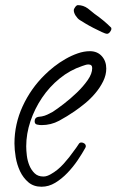

<svg xmlns="http://www.w3.org/2000/svg" viewBox="-20 -669 445 733"><path d="M385.7 -407.2Q385.7 -382.8 374 -358.9Q362.3 -335 344.2 -313.5Q326.2 -292 304.7 -274.4Q283.2 -256.8 264.6 -244.1Q236.3 -224.6 205.6 -208Q174.8 -191.4 138.7 -191.4Q130.9 -191.4 121.6 -193.4Q112.3 -195.3 112.3 -206.1Q112.3 -219.7 125 -222.7Q127.9 -223.6 131.8 -223.6Q135.7 -223.6 139.6 -224.6Q150.4 -226.6 160.6 -231.4Q170.9 -236.3 181.6 -242.2Q198.2 -252.9 223.6 -272.5Q249 -292 273.4 -315.4Q297.9 -338.9 314.9 -363.3Q332 -387.7 332 -409.2Q332 -422.9 317.4 -422.9Q311.5 -422.9 305.7 -420.9Q299.8 -418.9 293.9 -417Q247.1 -401.4 208 -369.6Q168.9 -337.9 140.6 -295.9Q112.3 -253.9 96.2 -206.1Q80.1 -158.2 80.1 -110.4Q80.1 -94.7 82.5 -74.7Q85 -54.7 92.3 -37.1Q99.6 -19.5 112.3 -7.3Q125 4.9 145.5 4.9Q153.3 4.9 160.2 2.4Q167 0 173.8 -3.9Q200.2 -18.6 222.7 -43.5Q245.1 -68.4 262.7 -93.8Q267.6 -99.6 272 -106.4Q276.4 -113.3 281.2 -120.1Q284.2 -125 291 -125Q296.9 -125 302.2 -121.1Q307.6 -117.2 307.6 -110.4Q307.6 -108.4 305.7 -104.5Q293.9 -83 276.4 -57.1Q258.8 -31.2 237.3 -8.8Q215.8 13.7 190.9 28.8Q166 43.9 138.7 43.9Q108.4 43.9 88.4 26.9Q68.4 9.8 56.6 -15.1Q44.9 -40 40 -68.8Q35.2 -97.7 35.2 -121.1Q35.2 -195.3 66.4 -263.2Q97.7 -331.1 150.4 -382.8Q166 -398.4 186.5 -414.6Q207 -430.7 230 -443.8Q252.9 -457 276.9 -465.3Q300.8 -473.6 323.2 -473.6Q351.6 -473.6 368.7 -454.6Q385.7 -435.5 385.7 -407.2ZM405.3 -559.6Q405.3 -553.7 399.9 -546.9Q394.5 -540 388.7 -540Q382.8 -540 368.2 -546.9Q353.5 -553.7 336.4 -562.5Q319.3 -571.3 304.7 -580.1Q290 -588.9 284.2 -592.8Q276.4 -597.7 269 -608.9Q261.7 -620.1 261.7 -629.9Q261.7 -634.8 267.1 -642.1Q272.5 -649.4 277.3 -649.4Q297.9 -649.4 315.4 -636.7Q322.3 -631.8 328.1 -626.5Q334 -621.1 340.8 -616.2Q376 -591.8 404.3 -563.5Q404.3 -562.5 404.8 -561.5Q405.3 -560.5 405.3 -559.6Z"/></svg>

Font: Calligraffitti
Style: Regular
Weight: 400
Designer: Dathan Boardman
Foundry: Open Window
Version: Version 1.001